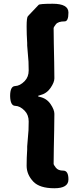

<svg xmlns="http://www.w3.org/2000/svg" viewBox="-20 -830 440 1024"><path d="M270 174Q192 174 158 139Q122 101 122 54Q122 10 125 -33V-49Q128 -92 132 -135Q133 -147 133 -182Q133 -217 112 -239Q87 -265 61 -265.5Q35 -266 34 -318Q34 -370 60.5 -371Q87 -372 112 -398Q133 -420 133 -454.5Q133 -489 132 -501Q128 -544 125 -587V-601Q122 -645 122 -689Q122 -737 129 -744Q158 -774 186 -804Q191 -810 261 -810Q345 -810 345 -763Q345 -716 325 -716Q290 -716 278 -700.5Q266 -685 266 -680Q266 -639 267 -598L269 -498Q270 -455 270 -412Q270 -391 249.5 -361Q229 -331 193 -322Q183 -320 183 -317.5Q183 -315 193 -313Q229 -305 249.5 -275Q270 -245 270 -223Q270 -180 269 -137L267 -38Q266 3 266 44Q266 49 278 64.5Q290 80 317.5 80Q345 80 345 127Q345 174 270 174Z"/></svg>

Font: Resource Han Rounded JP Heavy
Style: Regular
Weight: 900
Designer: Cyano Hao (round all glyphs); Ryoko NISHIZUKA 西塚涼子 (kana, bopomofo & ideographs); Paul D. Hunt (Latin, Greek & Cyrillic)
Foundry: Cyano Hao
Version: 0.990